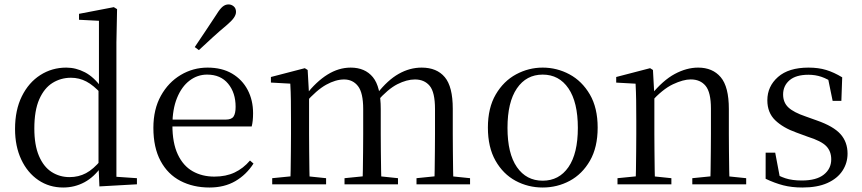

<svg xmlns="http://www.w3.org/2000/svg" viewBox="-20 -838 3920 873"><path d="M267.4 14.6Q204 14.6 154.4 -19Q104.9 -52.6 76.7 -112.6Q48.4 -172.7 48.4 -251.6Q48.4 -337.9 79.4 -400.3Q110.3 -462.8 163.3 -496.7Q216.2 -530.6 281.4 -530.6Q325.2 -530.6 366.3 -509.2Q407.5 -487.7 443.7 -437.5H453.5L440.8 -411.3Q405.2 -450.3 372.6 -467.4Q340 -484.5 302.8 -484.5Q256.9 -484.5 219 -461.1Q181.2 -437.6 158.7 -386.9Q136.1 -336.1 136.1 -253.7Q136.1 -178.2 157.2 -128.9Q178.2 -79.6 214.6 -56.1Q251.1 -32.7 296.2 -32.7Q337.2 -32.7 371 -50.6Q404.7 -68.5 439.4 -110.2L451.9 -82.4H442.5Q408.7 -33.4 364.1 -9.4Q319.5 14.6 267.4 14.6ZM432 9.6 427.9 -88.8V-91.6V-430.7L429.9 -440.3V-743.5L339.3 -748.1V-775.1L497.5 -805.5L512.3 -796.5L509.3 -644.4V-34.2L602.6 -27.8V0Z M932.3 14.6Q858.5 14.6 800.6 -15.4Q742.7 -45.5 710.1 -106.2Q677.4 -167 677.4 -256.8Q677.4 -341.1 711.5 -402.5Q745.6 -463.8 801.8 -497.2Q858 -530.6 923.9 -530.6Q989.2 -530.6 1035.4 -503.3Q1081.6 -475.9 1106.1 -429.2Q1130.7 -382.4 1130.7 -323.2Q1130.7 -286.8 1124.4 -262.9H715.6V-294.2H1006.3Q1032.6 -294.2 1042 -308.2Q1051.3 -322.1 1051.3 -352.3Q1051.3 -416.2 1017.2 -457.5Q983.2 -498.8 921.6 -498.8Q877.8 -498.8 842 -471.6Q806.1 -444.5 785 -392.8Q763.9 -341.2 763.9 -268.7Q763.9 -188 788.4 -135.9Q812.9 -83.8 855.9 -59.4Q899 -35 954.5 -35Q1007.5 -35 1046.8 -53.7Q1086.2 -72.3 1116.7 -108.1L1132.6 -94.3Q1100 -43.5 1050 -14.4Q1000 14.6 932.3 14.6ZM865.5 -624Q890.4 -660.9 914.8 -697.4Q939.2 -734 964.7 -772.8Q979.9 -797.6 992.2 -807.7Q1004.5 -817.9 1019.3 -817.9Q1032.1 -817.9 1042.6 -809.1Q1053.1 -800.3 1053.1 -783.8Q1053.1 -771.1 1043.2 -756.9Q1033.4 -742.7 1010.2 -723.1Q977.4 -695.8 946.4 -667.5Q915.4 -639.2 884.3 -610.1Z M1217.7 0V-27.8L1326.4 -38.6H1358.8L1462.7 -27.8V0ZM1299.9 0Q1301.1 -24.4 1301.6 -65.3Q1302.1 -106.3 1302.6 -150.7Q1303.1 -195.1 1303.1 -228.5V-290.4Q1303.1 -341 1302.6 -380.9Q1302.1 -420.7 1299.9 -457.7L1211.8 -462.6V-487.9L1365.9 -528L1378.9 -519.8L1385.3 -406.1V-403.1V-228.5Q1385.3 -195.1 1385.8 -150.7Q1386.3 -106.3 1386.8 -65.3Q1387.3 -24.4 1388.3 0ZM1546.5 0V-27.8L1653.6 -38.6H1687L1789.6 -27.8V0ZM1628.2 0Q1629.4 -24.4 1629.9 -64.8Q1630.4 -105.3 1630.9 -149.7Q1631.4 -194.1 1631.4 -228.5V-342.2Q1631.4 -416 1607.8 -446.4Q1584.2 -476.7 1544.3 -476.7Q1506.5 -476.7 1463.1 -452.8Q1419.8 -428.8 1368.4 -370.6L1359.1 -406H1370.2Q1418.5 -467.6 1469.4 -499.1Q1520.2 -530.6 1574.6 -530.6Q1639.7 -530.6 1675.5 -487.1Q1711.2 -443.5 1711.2 -342.4V-228.5Q1711.2 -194.1 1711.7 -149.7Q1712.2 -105.3 1712.8 -64.8Q1713.4 -24.4 1714.4 0ZM1873.8 0V-27.8L1979.7 -38.6H2012.9L2117.3 -27.8V0ZM1954.2 0Q1955.9 -24.4 1956.4 -64.8Q1956.9 -105.3 1957.4 -149.7Q1957.9 -194.1 1957.9 -228.5V-342.2Q1957.9 -418.5 1933.8 -447.6Q1909.7 -476.7 1866.6 -476.7Q1829.6 -476.7 1786.8 -455.1Q1744 -433.4 1693.9 -376.5L1683.4 -412.6H1694.8Q1742.7 -474 1793 -502.3Q1843.2 -530.6 1897.1 -530.6Q1966.1 -530.6 2002.4 -487.2Q2038.7 -443.9 2038.7 -343.5V-228.5Q2038.7 -194.1 2039.2 -149.7Q2039.7 -105.3 2040.2 -64.8Q2040.7 -24.4 2041.7 0Z M2447.5 14.6Q2381.2 14.6 2324.4 -15.9Q2267.6 -46.5 2233 -107.4Q2198.4 -168.3 2198.4 -257.8Q2198.4 -347.6 2234.1 -408.5Q2269.7 -469.3 2326.7 -500Q2383.7 -530.6 2447.5 -530.6Q2512.2 -530.6 2569.2 -500.1Q2626.2 -469.5 2661.9 -408.7Q2697.5 -347.8 2697.5 -257.8Q2697.5 -168 2662.4 -107.2Q2627.3 -46.3 2570.5 -15.8Q2513.7 14.6 2447.5 14.6ZM2447.5 -16.4Q2522 -16.4 2564.7 -78.2Q2607.4 -140.1 2607.4 -256.6Q2607.4 -373.4 2564.7 -436.1Q2522 -498.8 2447.5 -498.8Q2373.1 -498.8 2330.3 -436.1Q2287.5 -373.4 2287.5 -256.6Q2287.5 -140.1 2330.3 -78.2Q2373.1 -16.4 2447.5 -16.4Z M2787.7 0V-27.8L2896.4 -38.6H2928.8L3032.7 -27.8V0ZM2869.9 0Q2871.1 -24.4 2871.6 -65.3Q2872.1 -106.3 2872.6 -150.7Q2873.1 -195.1 2873.1 -228.5V-289.4Q2873.1 -340.8 2872.5 -380.8Q2871.9 -420.7 2869.9 -457.5L2781.8 -462.4V-487.9L2935.9 -528L2948.9 -519.8L2955.3 -403.1V-401.7V-228.5Q2955.3 -195.1 2955.8 -150.7Q2956.3 -106.3 2956.8 -65.3Q2957.3 -24.4 2958.3 0ZM3127.8 0V-27.8L3235.3 -38.6H3268.3L3372.8 -27.8V0ZM3209.5 0Q3210.5 -24.4 3211 -64.8Q3211.5 -105.3 3212 -149.7Q3212.5 -194.1 3212.5 -228.5V-344.3Q3212.5 -418.1 3188.4 -447.5Q3164.3 -476.9 3120.6 -476.9Q3086.9 -476.9 3039.8 -454.8Q2992.6 -432.7 2938.2 -372.4L2929.7 -406H2939.8Q2994.4 -472.9 3048.1 -501.7Q3101.9 -530.6 3154.5 -530.6Q3220 -530.6 3257 -487.1Q3294 -443.5 3294 -342.4V-228.5Q3294 -194.1 3294.5 -149.7Q3295 -105.3 3295.6 -64.8Q3296.2 -24.4 3297.2 0Z M3628.4 14.6Q3579.9 14.6 3541 4.5Q3502.1 -5.6 3461.2 -25.1L3461.3 -143.7H3504.8L3528.5 -18.1L3491.9 -20.3V-56.3Q3520.4 -37.5 3551.2 -27.4Q3581.9 -17.3 3625.7 -17.3Q3692.2 -17.3 3725.8 -44.1Q3759.5 -70.9 3759.5 -113.5Q3759.5 -150.2 3736.8 -173.6Q3714.2 -197 3652.6 -216.4L3600.9 -235.4Q3540.2 -257 3504.6 -291.4Q3469 -325.9 3469 -382Q3469 -445.2 3517.4 -487.9Q3565.8 -530.6 3656.1 -530.6Q3701.4 -530.6 3736.5 -519.9Q3771.7 -509.2 3809.4 -486.4L3805.6 -379.4H3765.9L3742.1 -495.5L3773.5 -490.1V-457.8Q3742.7 -479.4 3714.9 -488.7Q3687.2 -498.1 3656.1 -498.1Q3599.1 -498.1 3569.9 -473.1Q3540.7 -448 3540.7 -408.5Q3540.7 -372 3564.7 -349.5Q3588.6 -327 3643.5 -308.4L3693.8 -290.4Q3769.6 -264 3801.7 -228.1Q3833.7 -192.1 3833.7 -139.6Q3833.7 -96.6 3810.5 -61.4Q3787.3 -26.2 3741.9 -5.8Q3696.5 14.6 3628.4 14.6Z"/></svg>

Font: Noto Serif SC ExtraLight
Style: Regular
Weight: 200
Designer: Ryoko NISHIZUKA 西塚涼子 (kana & ideographs); Frank Grießhammer (Latin, Greek & Cyrillic); Wenlong ZHANG 张文龙 (bopomofo); San
Foundry: Adobe
Version: Version 2.002-H1;hotconv 1.1.0;makeotfexe 2.6.0